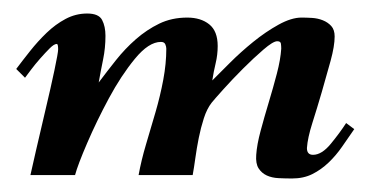

<svg xmlns="http://www.w3.org/2000/svg" viewBox="-20 -259 550 284"><path d="M504 -68Q495 -55 486 -42Q477 -29 466 -18.5Q455 -8 442 -1.5Q429 5 412 5Q402 5 392 4.5Q382 4 374.5 0.5Q367 -3 362.5 -10Q358 -17 359 -30Q360 -45 365.5 -65.5Q371 -86 377.5 -107.5Q384 -129 389.5 -150Q395 -171 396 -187Q396 -191 395.5 -194.5Q395 -198 390 -198Q384 -198 369.5 -185.5Q355 -173 339.5 -157.5Q324 -142 310.5 -127Q297 -112 293 -107Q286 -98 281.5 -84Q277 -70 274 -55Q271 -40 269 -25.5Q267 -11 265 0H185Q189 -22 196 -45.5Q203 -69 210 -93Q217 -117 221.5 -141Q226 -165 226 -187Q226 -190 224.5 -193.5Q223 -197 218 -197Q200 -197 179.5 -172Q159 -147 141 -113.5Q123 -80 109 -47.5Q95 -15 91 0H25Q27 -9 33.5 -37.5Q40 -66 47.5 -97.5Q55 -129 60.5 -155Q66 -181 66 -186Q66 -194 64 -194Q60 -194 53.5 -187.5Q47 -181 39.5 -172.5Q32 -164 26 -156Q20 -148 17 -144L4 -157Q13 -169 24.5 -183.5Q36 -198 49 -210.5Q62 -223 77 -231Q92 -239 109 -239Q126 -239 131 -229.5Q136 -220 136 -206Q136 -188 132.5 -171Q129 -154 126 -137Q138 -153 151.5 -170Q165 -187 181 -201Q197 -215 215.5 -224Q234 -233 257 -233Q277 -233 289.5 -223Q302 -213 302 -191Q302 -178 299 -165.5Q296 -153 294 -140Q304 -150 320 -166Q336 -182 354.5 -197Q373 -212 392 -222.5Q411 -233 426 -233Q433 -233 441.5 -232.5Q450 -232 457.5 -229Q465 -226 470 -220.5Q475 -215 475 -205Q475 -191 469 -169Q463 -147 456 -123Q449 -99 442 -77Q435 -55 434 -40Q434 -30 443 -30Q456 -30 469.5 -46.5Q483 -63 492 -77Z"/></svg>

Font: Lucien Schoenschriftv CAT
Style: Regular
Weight: 400
Designer: Lucian Bernhard 1928
Foundry: CAT-Fonts Peter Wiegel
Version: Version 1.000